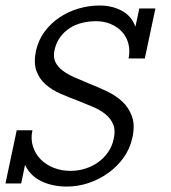

<svg xmlns="http://www.w3.org/2000/svg" viewBox="-56 -668 622 699"><path d="M425.8 -166Q417 -126 393.6 -93.5Q370.1 -61 337.2 -37.6Q304.2 -14.2 265.6 -1.5Q227.1 11.2 188 11.2Q133.8 11.2 93.5 -8.8Q53.2 -28.8 35.2 -67.9L21 0H-36.1L4.9 -193.8H62Q55.2 -161.1 64.2 -134Q73.2 -106.9 92.5 -87.4Q111.8 -67.9 139.9 -56.9Q168 -45.9 200.2 -45.9Q228 -45.9 253.9 -54Q279.8 -62 300.8 -76.9Q321.8 -91.8 336.9 -113.3Q352.1 -134.8 357.9 -162.1Q365.2 -192.9 356.2 -214.8Q347.2 -236.8 327.6 -252.4Q308.1 -268.1 282 -279.1Q255.9 -290 229 -300.8Q196.8 -313 165.3 -326.4Q133.8 -339.8 110.4 -360.4Q86.9 -380.9 76.4 -410.4Q65.9 -439.9 75.2 -483.9Q84 -522.9 106.9 -553.5Q129.9 -584 161.4 -605Q192.9 -626 230.5 -637Q268.1 -647.9 306.2 -647.9Q352.1 -647.9 387.5 -628.9Q422.9 -609.9 437 -570.8L451.2 -637.2H509.8L471.2 -455.1H412.1Q418 -483.9 411.4 -509Q404.8 -534.2 388.4 -552Q372.1 -569.8 347.7 -580.3Q323.2 -590.8 293.9 -590.8Q268.1 -590.8 243.7 -585Q219.2 -579.1 198.7 -566.2Q178.2 -553.2 163.1 -532.7Q147.9 -512.2 142.1 -483.9Q137.2 -459 146 -441.4Q154.8 -423.8 172.9 -410.4Q190.9 -397 216.1 -386Q241.2 -375 268.1 -363.8Q300.8 -351.1 333.5 -335.4Q366.2 -319.8 389.6 -297.9Q413.1 -275.9 424.6 -243.9Q436 -211.9 425.8 -166Z"/></svg>

Font: Anonymous Pro
Style: Italic
Weight: 400
Italic angle: -12°
Monospace: yes
Designer: Mark Simonson
Version: Version 1.003